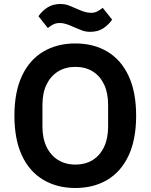

<svg xmlns="http://www.w3.org/2000/svg" viewBox="-20 -927 752 959"><path d="M356 12Q265 12 196 -29Q127 -70 89.5 -150.5Q52 -231 52 -349Q52 -467 89.5 -547.5Q127 -628 196 -669Q265 -710 356 -710Q448 -710 516.5 -669Q585 -628 622.5 -547.5Q660 -467 660 -349Q660 -231 622.5 -150.5Q585 -70 516.5 -29Q448 12 356 12ZM356 -105Q407 -105 443.5 -128Q480 -151 500 -193.5Q520 -236 520 -295V-403Q520 -463 500 -505Q480 -547 443.5 -570Q407 -593 356 -593Q307 -593 270 -570Q233 -547 212.5 -505Q192 -463 192 -403V-295Q192 -236 212.5 -193.5Q233 -151 270 -128Q307 -105 356 -105ZM431 -768Q408 -768 389.5 -775Q371 -782 353 -790Q331 -800 313.5 -806Q296 -812 278 -812Q261 -812 248 -806Q235 -800 219 -787L172 -846Q189 -871 216 -889Q243 -907 281 -907Q305 -907 323 -900Q341 -893 359 -885Q381 -875 399 -869Q417 -863 434 -863Q451 -863 464 -869Q477 -875 493 -888L540 -829Q523 -804 496.5 -786Q470 -768 431 -768Z"/></svg>

Font: IBM Plex Sans SemiBold
Style: Regular
Weight: 600
Designer: Mike Abbink, Paul van der Laan, Pieter van Rosmalen
Foundry: Bold Monday
Version: Version 3.201